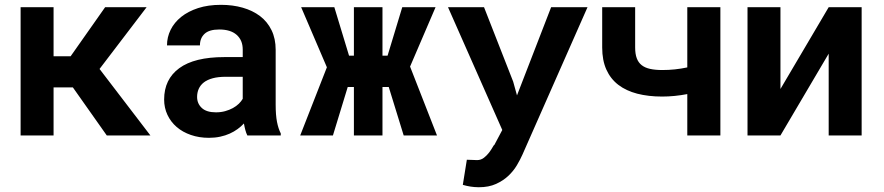

<svg xmlns="http://www.w3.org/2000/svg" viewBox="-20 -558 3641 791"><path d="M280.3 -197.8H200.7V0H64.9V-528.3H200.7V-326.2H271L413.1 -528.3H584L390.1 -273.9L599.6 0H419.9Z M999 0Q994.1 -9.8 990.7 -22.5Q987.3 -35.2 984.9 -49.3Q973.6 -37.1 959 -26.4Q944.3 -15.6 926.5 -7.6Q908.7 0.5 887.2 5.1Q865.7 9.8 840.8 9.8Q800.3 9.8 766.4 -2Q732.4 -13.7 708 -34.7Q683.6 -55.7 669.9 -84.7Q656.2 -113.8 656.2 -147.9Q656.2 -231.4 718.5 -277.1Q780.8 -322.8 904.3 -322.8H980V-354Q980 -392.1 955.1 -414.3Q930.2 -436.5 883.3 -436.5Q841.8 -436.5 822.8 -418.7Q803.7 -400.9 803.7 -371.1H668Q668 -404.8 682.9 -435.1Q697.8 -465.3 726.3 -488.3Q754.9 -511.2 796.1 -524.7Q837.4 -538.1 890.6 -538.1Q938.5 -538.1 979.7 -526.4Q1021 -514.6 1051.3 -491.7Q1081.5 -468.8 1098.6 -433.8Q1115.7 -398.9 1115.7 -353V-126.5Q1115.7 -84 1121.1 -56.2Q1126.5 -28.3 1136.7 -8.3V0ZM869.6 -95.2Q890.1 -95.2 907.7 -100.1Q925.3 -105 939.5 -112.8Q953.6 -120.6 963.9 -130.6Q974.1 -140.6 980 -150.9V-241.7H910.6Q878.9 -241.7 856.4 -235.6Q834 -229.5 819.8 -218.5Q805.7 -207.5 798.8 -192.1Q792 -176.8 792 -158.7Q792 -131.3 811.3 -113.3Q830.6 -95.2 869.6 -95.2Z M1581.5 -199.7H1555.7V0H1438V-199.7H1412.6L1351.6 0H1216.8L1326.7 -280.8L1220.7 -528.3H1357.4L1418 -328.6H1438V-528.3H1555.7V-328.6H1576.7L1637.2 -528.3H1774.4L1669.4 -283.7L1780.3 0H1643.1Z M2094.2 -221.7 2109.9 -165 2250.5 -528.3H2400.4L2132.3 79.1Q2123.5 99.1 2109.6 122.6Q2095.7 146 2074.7 166Q2053.7 186 2023.7 199.7Q1993.7 213.4 1952.6 213.4Q1942.9 213.4 1934.6 212.6Q1926.3 211.9 1918.5 210.7Q1910.6 209.5 1903.1 207.8Q1895.5 206.1 1886.7 203.6L1903.3 100.1Q1911.6 100.1 1924.6 100.8Q1937.5 101.6 1945.3 101.6Q1961.4 101.6 1973.9 91.8Q1986.3 82 1995.1 70.3Q2003.9 58.6 2009.3 48.8Q2014.6 39.1 2016.6 39.1L2049.3 -22.5L1825.7 -528.3H1974.1Z M2947.8 0H2811.5V-170.4Q2786.1 -165.5 2759.5 -162.8Q2732.9 -160.2 2708 -160.2Q2650.9 -160.2 2605 -172.1Q2559.1 -184.1 2527.1 -208.7Q2495.1 -233.4 2478 -271.5Q2460.9 -309.6 2460.9 -362.3V-528.3H2596.7V-362.3Q2596.7 -335.9 2603.3 -318.1Q2609.9 -300.3 2623.5 -289.6Q2637.2 -278.8 2658.2 -274.2Q2679.2 -269.5 2708 -269.5Q2735.4 -269.5 2760.7 -272.2Q2786.1 -274.9 2811.5 -280.3V-528.3H2947.8Z M3394 -528.3H3529.8V0H3394V-336.9L3195.3 0H3059.6V-528.3H3195.3V-191.4Z"/></svg>

Font: Roboto Mono
Style: Bold
Weight: 700
Designer: Google
Version: Version 2.000985; 2015; ttfautohint (v1.3)